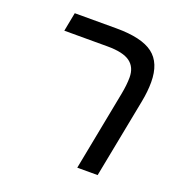

<svg xmlns="http://www.w3.org/2000/svg" viewBox="-112 -698 758 797"><g transform="rotate(20 267.0 -299.5)"><path d="M314 0 382 -352Q386 -373 388 -391.5Q390 -410 390 -426Q390 -471 359.5 -493.5Q329 -516 260 -516H69L85 -599H269Q381 -599 431 -561Q481 -523 481 -438Q481 -397 472 -351L404 0Z"/></g></svg>

Font: Libra Sans Modern
Style: Italic
Weight: 400
Italic angle: -12°
Foundry: Stefan Peev, Context Ltd
Version: Version 1.000